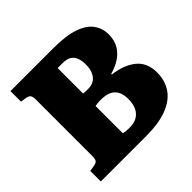

<svg xmlns="http://www.w3.org/2000/svg" viewBox="-173 -879 1056 1056"><g transform="rotate(-45 355.0 -351.5)"><path d="M41 0V-82L76 -88Q95 -91 101 -100.5Q107 -110 107 -140V-569Q107 -594 100 -603.5Q93 -613 73 -616L41 -621V-703H374Q474 -703 532.5 -682.5Q591 -662 617.5 -625.5Q644 -589 644 -542Q644 -494 624 -461.5Q604 -429 571.5 -409Q539 -389 500 -378V-373Q583 -363 633.5 -322.5Q684 -282 684 -205Q684 -141 652 -95Q620 -49 556 -24.5Q492 0 393 0ZM362 -97Q398 -97 421 -110.5Q444 -124 456.5 -149.5Q469 -175 469 -213Q469 -252 455.5 -275Q442 -298 417.5 -308Q393 -318 359 -318Q334 -318 314 -314V-102Q326 -99 337.5 -98Q349 -97 362 -97ZM352 -409Q379 -409 398 -421Q417 -433 427.5 -456.5Q438 -480 438 -513Q438 -544 429.5 -565.5Q421 -587 402.5 -598Q384 -609 351 -609H314V-411Q323 -410 331.5 -409.5Q340 -409 352 -409Z"/></g></svg>

Font: Literata 18pt ExtraBold
Style: Regular
Weight: 800
Designer: Latin by Veronika Burian and Jose Scaglione. Greek by Irene Vlachou. Cyrillic by Vera Evstafieva.
Foundry: TypeTogether
Version: Version 3.103;gftools[0.9.29]